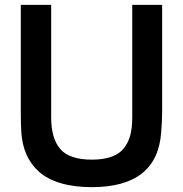

<svg xmlns="http://www.w3.org/2000/svg" viewBox="-20 -750 746 784"><path d="M642.1 -293.9Q642.1 -259.3 638.2 -210.9Q623 14.2 355 14.2Q282.2 14.2 227.5 -2.2Q172.9 -18.6 139.2 -48.8Q105.5 -79.1 87.9 -119.4Q70.3 -159.7 66.9 -210.9Q64.9 -247.1 64.9 -293.9V-730H189V-270Q189 -184.6 226.3 -141.4Q263.7 -98.1 355 -98.1Q402.3 -98.1 435.1 -109.9Q467.8 -121.6 486.1 -145Q504.4 -168.5 512.2 -198.5Q520 -228.5 520 -270V-730H642.1Z"/></svg>

Font: Nacelle SemiBold
Style: Regular
Weight: 600
Designer: Sora Sagano
Foundry: Sora Sagano
Version: Version 1.000;FEAKit 1.0